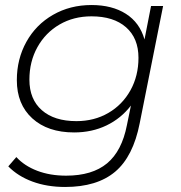

<svg xmlns="http://www.w3.org/2000/svg" viewBox="-20 -546 722 764"><path d="M629 -522 536 -56Q510 77 438 137.5Q366 198 239 198Q167 198 109 176.5Q51 155 13 116L45 79Q77 114 128 133.5Q179 153 243 153Q347 153 406 104Q465 55 485 -48L501 -126Q462 -75 404 -47Q346 -19 275 -19Q170 -19 108.5 -75Q47 -131 47 -227Q47 -311 85 -379.5Q123 -448 191 -487Q259 -526 344 -526Q426 -526 481 -491Q536 -456 555 -389L581 -522ZM531 -316Q531 -394 481.5 -437.5Q432 -481 344 -481Q273 -481 217 -448.5Q161 -416 129 -358.5Q97 -301 97 -229Q97 -151 146.5 -107.5Q196 -64 284 -64Q355 -64 411 -96.5Q467 -129 499 -186.5Q531 -244 531 -316Z"/></svg>

Font: Montserrat Alternates Light
Style: Italic
Weight: 300
Italic angle: -11.3°
Designer: Julieta Ulanovsky
Foundry: Julieta Ulanovsky
Version: Version 7.200